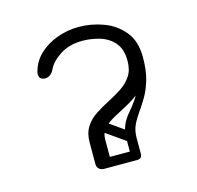

<svg xmlns="http://www.w3.org/2000/svg" viewBox="-80 -584 686 668"><g transform="rotate(-15 262.5 -250.0)"><path d="M218 0Q205 0 198 -6.5Q191 -13 191 -23V-101Q191 -135 205.5 -157.5Q220 -180 243 -195Q266 -210 291.5 -223Q317 -236 340 -251Q363 -266 377.5 -287.5Q392 -309 392 -342Q392 -384 372 -407.5Q352 -431 321 -440.5Q290 -450 258 -450Q210 -450 176.5 -428Q143 -406 132 -381Q121 -358 100 -357Q96 -357 93 -358Q78 -361 78 -378Q78 -383 80 -389Q89 -422 115 -447Q141 -472 179 -486Q217 -500 258 -500Q303 -500 346.5 -484Q390 -468 418.5 -433Q447 -398 447 -341Q447 -298 432.5 -270Q418 -242 395 -223.5Q372 -205 346.5 -191.5Q321 -178 298 -165.5Q275 -153 260.5 -137.5Q246 -122 246 -98V-25Q246 -14 238 -7Q230 0 218 0ZM335 -35Q353 -35 353 -18Q353 0 335 0H218Q200 0 200 -18Q200 -35 218 -35ZM228 -159Q238 -172 251 -163L345 -97Q359 -88 348 -72Q338 -59 325 -68L231 -134Q226 -138 224.5 -145Q223 -152 228 -159ZM335 -1Q318 -1 318 -18V-75Q318 -92 335 -92Q353 -92 353 -76V-19Q353 -1 335 -1ZM447 -341Q447 -294 437.5 -261Q428 -228 414 -204Q400 -180 386 -160.5Q372 -141 362.5 -121Q353 -101 353 -75H318Q318 -110 327.5 -130.5Q337 -151 351 -167Q365 -183 379 -203Q393 -223 402.5 -255Q412 -287 412 -342Z"/></g></svg>

Font: Agu Display Uzo
Style: Regular
Weight: 400
Designer: Oluwaseun Badejo
Version: Version 1.103